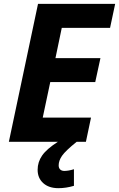

<svg xmlns="http://www.w3.org/2000/svg" viewBox="-20 -734 616 994"><path d="M377 0Q318.8 46.9 301.3 72.3Q283.7 97.7 283.7 122.1Q283.7 135.7 291.5 143.3Q299.3 150.9 313 150.9Q334.5 150.9 362.8 142.1V228Q321.8 240.2 282.7 240.2Q232.9 240.2 203.9 214.1Q174.8 188 174.8 145Q174.8 105 198 71.3Q221.2 37.6 279.8 0ZM424.8 0H25.9L176.8 -713.9H576.2L549.8 -589.8H299.8L267.1 -433.1H500L473.1 -309.1H240.2L201.2 -125H451.2Z"/></svg>

Font: Zoram GWebM
Style: Bold Italic
Weight: 700
Italic angle: -12°
Foundry: Ascender Corporation
Version: Version 1.000